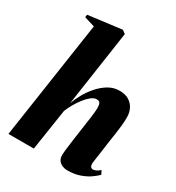

<svg xmlns="http://www.w3.org/2000/svg" viewBox="-196 -934 973 1064"><g transform="rotate(30 291.0 -402.5)"><path d="M396 12Q382 12 366.8 6Q351.5 0 341.2 -13.2Q331 -26.5 331 -49Q331 -58 333.2 -77.5Q335.5 -97 338.8 -121.8Q342 -146.5 345.5 -171.8Q349 -197 352 -217Q355.5 -242 358.8 -265Q362 -288 364.8 -307.8Q367.5 -327.5 369 -342.8Q370.5 -358 370.5 -366.5Q370.5 -381 368.8 -391Q367 -401 361 -406Q355 -411 343 -411Q327 -411 309 -397Q291 -383 273.8 -360.8Q256.5 -338.5 241.8 -313Q227 -287.5 218 -264L177.5 0H15L127 -752.5L60 -773L62.5 -790L275.5 -817L297 -801.5L226 -318.5Q236.5 -348.5 255.5 -382.5Q274.5 -416.5 301 -446.8Q327.5 -477 359.8 -496.2Q392 -515.5 429.5 -515.5Q467.5 -515.5 491.2 -500.2Q515 -485 526.5 -460.8Q538 -436.5 538 -409Q538 -379.5 535.2 -352.8Q532.5 -326 528.5 -300Q524.5 -274 520.5 -247Q518 -228.5 515 -207Q512 -185.5 509 -164Q506 -142.5 503.2 -123.8Q500.5 -105 499 -92.5Q499 -74.5 505 -68.8Q511 -63 517.5 -63Q526 -63 537.8 -68Q549.5 -73 562 -85L574 -61Q561 -47.5 537.2 -30.5Q513.5 -13.5 478.5 -0.8Q443.5 12 396 12Z"/></g></svg>

Font: Merriweather 144pt Black
Style: Italic
Weight: 900
Italic angle: -7.8°
Version: Version 2.101